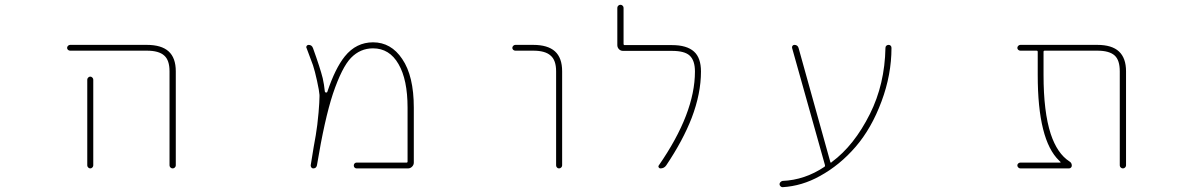

<svg xmlns="http://www.w3.org/2000/svg" viewBox="-20 -733 5040 809"><path d="M694.3 -36.1V-432.6Q694.3 -479.5 671.9 -499Q649.4 -519.5 598.6 -519.5H275.4Q270.5 -519.5 266.6 -522.9Q262.7 -526.4 262.7 -531.2Q262.7 -536.1 266.6 -540Q270.5 -543.9 275.4 -543.9H598.6Q660.2 -543.9 690.4 -516.6Q720.7 -489.3 720.7 -432.6V-36.1Q720.7 -31.2 716.8 -27.3Q712.9 -23.4 707.5 -23.4Q702.1 -23.4 698.2 -27.3Q694.3 -31.2 694.3 -36.1ZM347.7 -36.1V-397.5Q347.7 -402.3 351.6 -406.2Q355.5 -410.2 360.4 -410.2Q365.2 -410.2 369.1 -406.2Q373 -402.3 373 -397.5V-36.1Q373 -31.2 369.1 -27.3Q365.2 -23.4 360.4 -23.4Q355.5 -23.4 351.6 -27.3Q347.7 -31.2 347.7 -36.1Z M1482.4 -23.4Q1477.5 -23.4 1474.1 -26.9Q1470.7 -30.3 1470.7 -35.6Q1470.7 -41 1474.1 -44.4Q1477.5 -47.9 1482.4 -47.9H1693.4Q1697.3 -47.9 1697.3 -52.7V-279.3Q1697.3 -397.5 1659.2 -462.9Q1621.1 -529.3 1551.8 -529.3Q1498 -529.3 1459 -489.3Q1420.9 -450.2 1382.8 -337.9Q1347.7 -231.4 1315.4 -36.1Q1312.5 -23.4 1299.8 -23.4Q1294.9 -23.4 1292 -27.3Q1289.1 -31.2 1289.1 -36.1Q1303.7 -127.9 1310.5 -163.1Q1317.4 -203.1 1322.3 -258.8Q1326.2 -305.7 1326.2 -326.2Q1326.2 -330.1 1326.2 -333Q1325.2 -349.6 1315.9 -392.1Q1306.6 -434.6 1298.8 -458Q1291 -478.5 1271.5 -531.2Q1270.5 -532.2 1270.5 -534.2Q1270.5 -537.1 1272.5 -540Q1275.4 -543.9 1280.3 -543.9Q1293.9 -543.9 1298.8 -530.3Q1329.1 -446.3 1339.8 -403.3Q1345.7 -377 1348.6 -348.6Q1348.6 -343.8 1352.5 -343.8L1353.5 -342.8Q1358.4 -342.8 1359.4 -346.7Q1392.6 -445.3 1432.6 -495.1Q1457 -525.4 1486.8 -540Q1516.6 -554.7 1551.8 -554.7Q1589.8 -554.7 1620.6 -537.1Q1651.4 -519.5 1674.8 -484.4Q1723.6 -413.1 1723.6 -279.3V-47.9Q1723.6 -38.1 1716.3 -30.8Q1709 -23.4 1699.2 -23.4Z M2323.2 -36.1V-432.6Q2323.2 -479.5 2299.8 -499Q2277.3 -519.5 2226.6 -519.5H2151.4Q2146.5 -519.5 2142.6 -522.9Q2138.7 -526.4 2138.7 -531.2Q2138.7 -536.1 2142.6 -540Q2146.5 -543.9 2151.4 -543.9H2226.6Q2288.1 -543.9 2318.4 -516.6Q2348.6 -489.3 2348.6 -432.6V-36.1Q2348.6 -31.2 2344.7 -27.3Q2340.8 -23.4 2335.4 -23.4Q2330.1 -23.4 2326.7 -27.3Q2323.2 -31.2 2323.2 -36.1Z M2762.7 -23.4Q2757.8 -23.4 2755.4 -27.8Q2752.9 -32.2 2755.9 -36.1Q2908.2 -255.9 2908.2 -431.6Q2908.2 -478.5 2885.7 -499Q2864.3 -518.6 2811.5 -518.6H2605.5Q2594.7 -518.6 2587.9 -525.9Q2581.1 -533.2 2581.1 -543V-700.2Q2581.1 -705.1 2585 -709Q2588.9 -712.9 2594.2 -712.9Q2599.6 -712.9 2603.5 -709Q2607.4 -705.1 2607.4 -700.2V-547.9Q2607.4 -543 2611.3 -543H2811.5Q2874 -543 2904.3 -515.6Q2933.6 -489.3 2933.6 -431.6Q2933.6 -338.9 2894.5 -236.3Q2857.4 -140.6 2787.1 -36.1Q2778.3 -23.4 2762.7 -23.4Z M3277.3 29.3Q3371.1 25.4 3454.1 -30.3Q3457 -32.2 3456.1 -37.1L3317.4 -531.2Q3316.4 -536.1 3319.3 -540Q3322.3 -543.9 3327.1 -543.9Q3340.8 -543.9 3344.7 -531.2L3478.5 -50.8Q3479.5 -45.9 3483.4 -48.8L3485.4 -50.8Q3579.1 -120.1 3645.5 -252.9Q3708 -377.9 3710.9 -531.2Q3710.9 -537.1 3714.8 -540.5Q3718.8 -543.9 3724.1 -543.9Q3729.5 -543.9 3732.9 -540.5Q3736.3 -537.1 3736.3 -531.2Q3736.3 -418 3694.3 -305.7Q3652.3 -192.4 3585.4 -114.7Q3518.6 -37.1 3434.6 8.8Q3359.4 50.8 3277.3 55.7Q3277.3 55.7 3277.3 55.7Q3272.5 55.7 3268.6 51.8Q3264.6 47.9 3264.6 43Q3264.6 38.1 3268.6 34.2Q3272.5 30.3 3277.3 29.3Z M4698.2 -36.1V-432.6Q4698.2 -479.5 4676.8 -499Q4654.3 -519.5 4603.5 -519.5H4381.8Q4377 -519.5 4377 -514.6V-417Q4377 -261.7 4407.2 -168.9Q4434.6 -85.9 4486.3 -52.7Q4496.1 -46.9 4496.1 -35.2Q4496.1 -30.3 4492.7 -26.9Q4489.3 -23.4 4484.4 -23.4H4279.3Q4274.4 -23.4 4270.5 -27.3Q4266.6 -31.2 4266.6 -36.1Q4266.6 -41 4270.5 -44.4Q4274.4 -47.9 4279.3 -47.9H4447.3Q4448.2 -47.9 4448.7 -49.3Q4449.2 -50.8 4448.2 -50.8L4442.4 -56.6Q4397.5 -99.6 4375 -189.5Q4352.5 -279.3 4352.5 -417V-514.6Q4352.5 -519.5 4347.7 -519.5H4279.3Q4274.4 -519.5 4270.5 -522.9Q4266.6 -526.4 4266.6 -531.2Q4266.6 -536.1 4270.5 -540Q4274.4 -543.9 4279.3 -543.9H4603.5Q4665 -543.9 4694.8 -516.1Q4724.6 -488.3 4724.6 -432.6V-36.1Q4724.6 -31.2 4720.7 -27.3Q4716.8 -23.4 4711.4 -23.4Q4706.1 -23.4 4702.1 -27.3Q4698.2 -31.2 4698.2 -36.1Z"/></svg>

Font: Rounded-X Mgen+ 2m thin
Style: Regular
Weight: 100
Designer: [Source Han Sans]
Ryoko NISHIZUKA  (kana & ideographs); Paul D. Hunt (Latin, Greek & Cyrillic); Wenlong ZHANG  (bopomofo
Version: Version 1.059.20150602